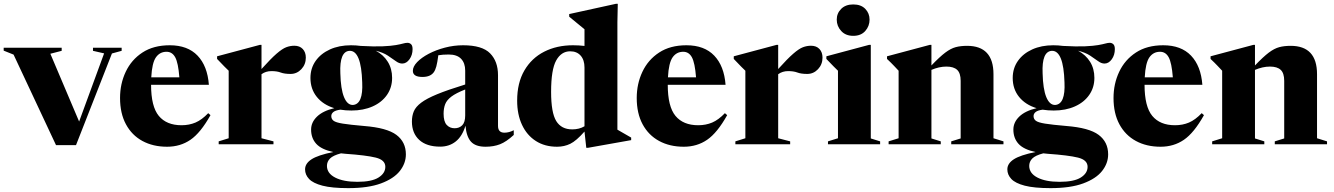

<svg xmlns="http://www.w3.org/2000/svg" viewBox="-36 -765 7071 1018"><path d="M557.5 -481.5 367 4.5H261L36 -475.5L-16.5 -496.5V-512H291V-495.5L231 -480L383.5 -120.5L516 -482L457 -495.5V-512H609V-495.5Z M864 -525Q959 -525 1011.5 -470Q1064 -415 1071.5 -315.5H765Q765 -200 806 -150.5Q847 -101 926.5 -101Q967 -101 1000.5 -115.2Q1034 -129.5 1068 -165L1080 -154.5Q1027.5 -60.5 973.8 -23.8Q920 13 850 13Q775.5 13 719.2 -17.5Q663 -48 631.8 -106Q600.5 -164 600.5 -245.5Q600.5 -320.5 630.5 -384.2Q660.5 -448 719.2 -486.5Q778 -525 864 -525ZM847 -490.5Q811.5 -490.5 790.8 -461Q770 -431.5 766 -355H915Q909 -432 893 -461.2Q877 -490.5 847 -490.5Z M1524.5 -522.5Q1553 -522.5 1569.2 -505.2Q1585.5 -488 1585.5 -459.5Q1585.5 -423.5 1561.8 -398.2Q1538 -373 1504.5 -373Q1472 -373 1452.2 -380.5Q1432.5 -388 1403.5 -388Q1373 -388 1350.5 -371.5V-32L1414 -15.5V0H1123.5V-15.5L1176.5 -32V-390Q1166.5 -400 1154.5 -411.5Q1142.5 -423 1115 -452.5V-466.5L1341.5 -527H1350.5V-399Q1400 -454 1430.2 -480.2Q1460.5 -506.5 1481.5 -514.5Q1502.5 -522.5 1524.5 -522.5Z M1827.5 -179Q1796.5 -179 1768.5 -183.5Q1742.5 -180 1731.5 -171Q1720.5 -162 1720.5 -149.5Q1720.5 -134 1732.5 -124.8Q1744.5 -115.5 1781.8 -109.5Q1819 -103.5 1894.5 -97Q2015.5 -87.5 2065.8 -49.8Q2116 -12 2116 53.5Q2116 101 2083.8 141.8Q2051.5 182.5 1983.8 207.5Q1916 232.5 1810.5 232.5Q1724 232.5 1674 219.5Q1624 206.5 1602.8 184Q1581.5 161.5 1581.5 133Q1581.5 102 1615.5 79.8Q1649.5 57.5 1731 41Q1668 27.5 1640.8 -2.5Q1613.5 -32.5 1613.5 -78Q1613.5 -116.5 1644.8 -146.8Q1676 -177 1736.5 -191.5Q1677.5 -209.5 1643.8 -251.2Q1610 -293 1610 -351.5Q1610 -403 1637.5 -442Q1665 -481 1713.5 -503Q1762 -525 1825 -525Q1852 -525 1877 -521.5Q1949 -517.5 1993.5 -519.5Q2038 -521.5 2063 -526Q2088 -530.5 2101.2 -534.2Q2114.5 -538 2124.5 -538Q2135.5 -538 2143.5 -530.5Q2151.5 -523 2151.5 -504.5Q2151.5 -473.5 2135.2 -450.8Q2119 -428 2096.5 -428Q2080 -428 2062.5 -441Q2045 -454 2020.2 -470.2Q1995.5 -486.5 1956.5 -496Q1997.5 -474 2020.2 -437.2Q2043 -400.5 2043 -352Q2043 -301 2015.8 -261.8Q1988.5 -222.5 1939.8 -200.8Q1891 -179 1827.5 -179ZM1835.5 -208.5Q1890 -213 1884.5 -328Q1879.5 -498 1817 -495.5Q1763.5 -492 1768.5 -376.5Q1770.5 -293 1788 -250.2Q1805.5 -207.5 1835.5 -208.5ZM1697.5 114.5Q1697.5 154 1741.2 176.5Q1785 199 1858.5 199Q1935 199 1971 176.2Q2007 153.5 2007 119.5Q2007 83 1955.8 70.5Q1904.5 58 1796.5 50.5Q1783.5 49.5 1772 48Q1730 59 1713.8 75.5Q1697.5 92 1697.5 114.5Z M2688 -49.5Q2649 -13.5 2615.2 -0.2Q2581.5 13 2538.5 13Q2485.5 13 2461.2 -13.8Q2437 -40.5 2432 -98.5Q2415 -42.5 2380.5 -15Q2346 12.5 2298 12.5Q2225.5 12.5 2186.8 -23.2Q2148 -59 2148 -120.5Q2148 -150.5 2158 -174.5Q2168 -198.5 2197 -220.5Q2226 -242.5 2282 -265.5Q2338 -288.5 2430.5 -317V-390.5Q2430.5 -430.5 2408.8 -453.2Q2387 -476 2343 -476Q2311 -476 2288 -472Q2283 -433.5 2277.5 -413.2Q2272 -393 2264 -382Q2246 -357 2204 -357Q2153 -357 2153 -389.5Q2153 -412 2175.8 -435.8Q2198.5 -459.5 2237 -479.8Q2275.5 -500 2323 -512.5Q2370.5 -525 2419.5 -525Q2520.5 -525 2562.5 -482.2Q2604.5 -439.5 2604.5 -366.5V-97.5Q2604.5 -61.5 2638.5 -61.5Q2663 -61.5 2688 -74.5ZM2316 -162Q2316 -121 2332.2 -103Q2348.5 -85 2374.5 -85Q2399.5 -85 2415 -101Q2430.5 -117 2430.5 -153V-290.5Q2382 -271.5 2357.5 -253Q2333 -234.5 2324.5 -212.8Q2316 -191 2316 -162Z M3310.5 -22 3082.5 18.5H3072.5L3063 -67.5Q3019.5 -18 2987.5 -2.5Q2955.5 13 2917.5 13Q2852.5 13 2805 -17.5Q2757.5 -48 2731.8 -103Q2706 -158 2706 -231.5Q2706 -325.5 2744.2 -391.2Q2782.5 -457 2849.5 -491Q2916.5 -525 3002 -525Q3033 -525 3063 -521.5V-610Q3054 -617.5 3028.5 -638.2Q3003 -659 2982 -676.5V-690.5L3230.5 -745H3239.5L3237.5 -647.5V-77.5Q3246.5 -72 3270.5 -58.5Q3294.5 -45 3310.5 -35.5ZM3063 -407Q3063 -447 3042.8 -470Q3022.5 -493 2987 -493Q2940 -493 2913 -444.5Q2886 -396 2886 -278Q2886 -167.5 2913.2 -123.2Q2940.5 -79 2998 -79Q3035 -79 3063 -95.5Z M3603.5 -525Q3698.5 -525 3751 -470Q3803.5 -415 3811 -315.5H3504.5Q3504.5 -200 3545.5 -150.5Q3586.5 -101 3666 -101Q3706.5 -101 3740 -115.2Q3773.5 -129.5 3807.5 -165L3819.5 -154.5Q3767 -60.5 3713.2 -23.8Q3659.5 13 3589.5 13Q3515 13 3458.8 -17.5Q3402.5 -48 3371.2 -106Q3340 -164 3340 -245.5Q3340 -320.5 3370 -384.2Q3400 -448 3458.8 -486.5Q3517.5 -525 3603.5 -525ZM3586.5 -490.5Q3551 -490.5 3530.2 -461Q3509.5 -431.5 3505.5 -355H3654.5Q3648.5 -432 3632.5 -461.2Q3616.5 -490.5 3586.5 -490.5Z M4264 -522.5Q4292.5 -522.5 4308.8 -505.2Q4325 -488 4325 -459.5Q4325 -423.5 4301.2 -398.2Q4277.5 -373 4244 -373Q4211.5 -373 4191.8 -380.5Q4172 -388 4143 -388Q4112.5 -388 4090 -371.5V-32L4153.5 -15.5V0H3863V-15.5L3916 -32V-390Q3906 -400 3894 -411.5Q3882 -423 3854.5 -452.5V-466.5L4081 -527H4090V-399Q4139.5 -454 4169.8 -480.2Q4200 -506.5 4221 -514.5Q4242 -522.5 4264 -522.5Z M4488 -575Q4447.5 -575 4424 -600.8Q4400.5 -626.5 4400.5 -661Q4400.5 -694.5 4424 -718Q4447.5 -741.5 4488 -741.5Q4529 -741.5 4551.8 -718Q4574.5 -694.5 4574.5 -661Q4574.5 -626.5 4551.8 -600.8Q4529 -575 4488 -575ZM4581 -527V-31L4630.5 -15.5V0H4354V-15.5L4407 -32V-390Q4398.5 -398.5 4383.2 -413.5Q4368 -428.5 4345.5 -452.5V-466.5L4571.5 -527Z M5007.5 -15.5 5057.5 -31V-336.5Q5057.5 -377 5039 -394.5Q5020.5 -412 4982 -412Q4962 -412 4942.2 -407.5Q4922.5 -403 4902.5 -394.5V-31L4952 -15.5V0H4675.5V-15.5L4728.5 -32V-390Q4720 -399 4704.5 -415.5Q4689 -432 4667 -452.5V-466.5L4893.5 -527H4902.5V-418Q4946.5 -464 4975.8 -486Q5005 -508 5031.2 -515Q5057.5 -522 5091.5 -522Q5231.5 -522 5231.5 -371.5V-32L5284.5 -15.5V0H5007.5Z M5551 -179Q5520 -179 5492 -183.5Q5466 -180 5455 -171Q5444 -162 5444 -149.5Q5444 -134 5456 -124.8Q5468 -115.5 5505.2 -109.5Q5542.5 -103.5 5618 -97Q5739 -87.5 5789.2 -49.8Q5839.5 -12 5839.5 53.5Q5839.5 101 5807.2 141.8Q5775 182.5 5707.2 207.5Q5639.5 232.5 5534 232.5Q5447.5 232.5 5397.5 219.5Q5347.5 206.5 5326.2 184Q5305 161.5 5305 133Q5305 102 5339 79.8Q5373 57.5 5454.5 41Q5391.5 27.5 5364.2 -2.5Q5337 -32.5 5337 -78Q5337 -116.5 5368.2 -146.8Q5399.5 -177 5460 -191.5Q5401 -209.5 5367.2 -251.2Q5333.5 -293 5333.5 -351.5Q5333.5 -403 5361 -442Q5388.5 -481 5437 -503Q5485.5 -525 5548.5 -525Q5575.5 -525 5600.5 -521.5Q5672.5 -517.5 5717 -519.5Q5761.5 -521.5 5786.5 -526Q5811.5 -530.5 5824.8 -534.2Q5838 -538 5848 -538Q5859 -538 5867 -530.5Q5875 -523 5875 -504.5Q5875 -473.5 5858.8 -450.8Q5842.5 -428 5820 -428Q5803.5 -428 5786 -441Q5768.5 -454 5743.8 -470.2Q5719 -486.5 5680 -496Q5721 -474 5743.8 -437.2Q5766.5 -400.5 5766.5 -352Q5766.5 -301 5739.2 -261.8Q5712 -222.5 5663.2 -200.8Q5614.5 -179 5551 -179ZM5559 -208.5Q5613.5 -213 5608 -328Q5603 -498 5540.5 -495.5Q5487 -492 5492 -376.5Q5494 -293 5511.5 -250.2Q5529 -207.5 5559 -208.5ZM5421 114.5Q5421 154 5464.8 176.5Q5508.5 199 5582 199Q5658.5 199 5694.5 176.2Q5730.5 153.5 5730.5 119.5Q5730.5 83 5679.2 70.5Q5628 58 5520 50.5Q5507 49.5 5495.5 48Q5453.5 59 5437.2 75.5Q5421 92 5421 114.5Z M6131.5 -525Q6226.5 -525 6279 -470Q6331.5 -415 6339 -315.5H6032.5Q6032.5 -200 6073.5 -150.5Q6114.5 -101 6194 -101Q6234.5 -101 6268 -115.2Q6301.5 -129.5 6335.5 -165L6347.5 -154.5Q6295 -60.5 6241.2 -23.8Q6187.5 13 6117.5 13Q6043 13 5986.8 -17.5Q5930.5 -48 5899.2 -106Q5868 -164 5868 -245.5Q5868 -320.5 5898 -384.2Q5928 -448 5986.8 -486.5Q6045.5 -525 6131.5 -525ZM6114.5 -490.5Q6079 -490.5 6058.2 -461Q6037.5 -431.5 6033.5 -355H6182.5Q6176.5 -432 6160.5 -461.2Q6144.5 -490.5 6114.5 -490.5Z M6723 -15.5 6773 -31V-336.5Q6773 -377 6754.5 -394.5Q6736 -412 6697.5 -412Q6677.5 -412 6657.8 -407.5Q6638 -403 6618 -394.5V-31L6667.5 -15.5V0H6391V-15.5L6444 -32V-390Q6435.5 -399 6420 -415.5Q6404.5 -432 6382.5 -452.5V-466.5L6609 -527H6618V-418Q6662 -464 6691.2 -486Q6720.5 -508 6746.8 -515Q6773 -522 6807 -522Q6947 -522 6947 -371.5V-32L7000 -15.5V0H6723Z"/></svg>

Font: Newsreader Display
Style: Bold
Weight: 700
Designer: Hugues Gentile
Foundry: Production Type
Version: Version 1.001